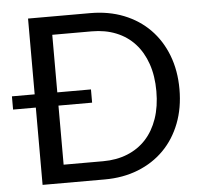

<svg xmlns="http://www.w3.org/2000/svg" viewBox="-51 -770 871 824"><g transform="rotate(-5 384.0 -358.0)"><path d="M367.5 -78.5Q425 -78.5 472 -97.5Q519 -116.5 552 -152.2Q585 -188 603 -240Q621 -292 621 -358Q621 -424 603 -476Q585 -528 552 -564Q519 -600 472 -619Q425 -638 367.5 -638H197V-390H342V-333H197V-78.5ZM367.5 -716.5Q446.5 -716.5 511.5 -690.8Q576.5 -665 623 -617.8Q669.5 -570.5 695 -504.5Q720.5 -438.5 720.5 -358Q720.5 -277.5 695 -211.5Q669.5 -145.5 623 -98.5Q576.5 -51.5 511.5 -25.8Q446.5 0 367.5 0H99.5V-333H1.5V-390H99.5V-716.5Z"/></g></svg>

Font: Lato-Regular
Style: Regular
Weight: 400
Designer: Lukasz Dziedzic with Adam Twardoch and Botio Nikoltchev
Foundry: tyPoland Lukasz Dziedzic
Version: Version 2.015; 2015-08-06; http://www.latofonts.com/